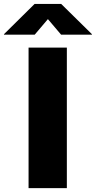

<svg xmlns="http://www.w3.org/2000/svg" viewBox="-102 -974 496 994"><path d="M244.1 -727.5V0H45.9V-727.5ZM77.6 -794.4H-81.5V-796.9L77.1 -953.6H214.8L374 -796.9V-794.4H214.4L146 -875Z"/></svg>

Font: Inter 16pt Black
Style: Regular
Weight: 900
Version: Version 4.001;git-66647c0bb